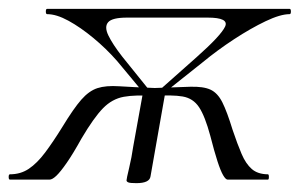

<svg xmlns="http://www.w3.org/2000/svg" viewBox="-45 -406 678 434"><path d="M283.8 -191 219.6 -268.2Q195 -296.2 166 -320.2Q137 -344.2 109.8 -359.1Q82.6 -374 61.6 -374Q58.6 -374 58.6 -380Q58.6 -386 61.6 -386H609.6Q612.6 -386 612.6 -380Q612.6 -374 609.6 -374Q588.8 -374 555.3 -358Q521.8 -342 484.2 -317.4Q446.6 -292.8 412.6 -264.8L319.8 -191L310.6 -198L399.2 -276.6Q454.4 -325.6 463.8 -345.9Q473.2 -366.2 424.4 -366.2H242Q209 -366.2 199.7 -356Q190.4 -345.8 199.9 -326Q209.4 -306.2 231.2 -278.2L295.8 -198ZM-22.6 0Q-25.4 0 -25.4 -6Q-25.4 -12 -22.6 -12Q1.6 -12 20.2 -24.5Q38.8 -37 56.9 -61.1Q75 -85.2 95.8 -118.8Q121.2 -160.6 138.7 -180.6Q156.2 -200.6 175.3 -206.8Q194.4 -213 224.5 -211Q254.6 -209 306.6 -207L303.6 -189Q261.2 -192 234.8 -187.2Q208.4 -182.4 187.8 -161.3Q167.2 -140.2 139.4 -93.2Q120.2 -58.6 105.9 -38Q91.6 -17.4 82.4 -8.7Q73.2 0 67 0ZM469.6 0Q465.2 0 459.4 -9.9Q453.6 -19.8 446.5 -41.7Q439.4 -63.6 430.4 -98.8Q418.4 -143.4 405 -163.6Q391.6 -183.8 367.9 -187.9Q344.2 -192 300.8 -189L302.6 -207Q354.8 -209 384.8 -209.9Q414.8 -210.8 430.9 -203.3Q447 -195.8 457.6 -174.7Q468.2 -153.6 480.8 -112.4Q491.6 -80.4 501.1 -58.1Q510.6 -35.8 524.1 -24Q537.6 -12.2 560.6 -12Q562.8 -12 562.8 -6Q562.8 0 560.6 0ZM295.2 -7.2Q293 8 263.2 8Q249.2 8 245.1 6.3Q241 4.6 241 1.6Q241 -1.6 246.9 -26.4Q252.8 -51.2 256 -74L278.4 -198H328.8Z"/></svg>

Font: Cormorant Infant Light
Style: Italic
Weight: 300
Italic angle: -10°
Designer: Christian Thalmann (Catharsis Fonts)
Foundry: Catharsis Fonts
Version: Version 4.001